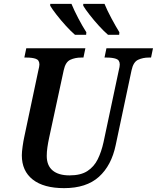

<svg xmlns="http://www.w3.org/2000/svg" viewBox="-20 -964 812 994"><path d="M312 10Q206 10 149.5 -34.5Q93 -79 93 -160Q93 -177 97 -205.5Q101 -234 105 -252L178 -597Q184 -621 184 -630Q184 -653 165.5 -659.5Q147 -666 118 -666H106L116 -714H422L412 -666H400Q369 -666 344 -654.5Q319 -643 310 -601L234 -249Q229 -226 225.5 -202Q222 -178 222 -157Q222 -107 252.5 -81.5Q283 -56 340 -56Q398 -56 432.5 -78.5Q467 -101 486 -139.5Q505 -178 516 -228L595 -600Q600 -619 600 -630Q600 -653 581 -659.5Q562 -666 533 -666H521L531 -714H772L762 -666H750Q720 -666 695 -654.5Q670 -643 661 -600L579 -213Q557 -107 492 -48.5Q427 10 312 10ZM539 -784Q518 -802 492 -830.5Q466 -859 443.5 -888Q421 -917 411 -934V-944H521Q535 -910 557 -869Q579 -828 598 -797L597 -784ZM368 -784Q347 -802 321 -830.5Q295 -859 272.5 -888Q250 -917 240 -934V-944H350Q364 -910 385.5 -869Q407 -828 427 -797L426 -784Z"/></svg>

Font: Noto Serif SemiCondensed SemiBold
Style: Italic
Weight: 600
Width: 4
Italic angle: -12°
Designer: Monotype Design Team
Foundry: Monotype Imaging Inc.
Version: Version 2.014; ttfautohint (v1.8.4.7-5d5b)